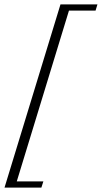

<svg xmlns="http://www.w3.org/2000/svg" viewBox="-26 -725 461 870"><path d="M-5.5 125 248 -705H415.5L407 -677H286.5L50 97H170.5L161.5 125Z"/></svg>

Font: Newsreader 16pt 16pt Light
Style: Italic
Weight: 300
Italic angle: -17°
Version: Version 1.003